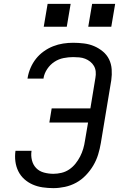

<svg xmlns="http://www.w3.org/2000/svg" viewBox="-20 -964 640 992"><path d="M256 8Q228 8 200.5 4Q173 0 149 -10.5Q125 -21 105.5 -38.5Q86 -56 74.5 -79.5Q63 -103 59.5 -130Q56 -157 60 -185H143Q139 -160 145 -136Q151 -112 167 -95.5Q183 -79 207 -72.5Q231 -66 256 -66Q276 -66 297.5 -71Q319 -76 337.5 -88.5Q356 -101 370 -118.5Q384 -136 394 -155.5Q404 -175 410 -195.5Q416 -216 419 -237L435 -331H235L247 -404H447L473 -562Q476 -578 474.5 -594Q473 -610 465.5 -623Q458 -636 446 -645.5Q434 -655 420 -660.5Q406 -666 390 -667.5Q374 -669 358 -669Q334 -669 308.5 -664Q283 -659 261 -644.5Q239 -630 224 -607.5Q209 -585 205 -561Q205 -560 205 -559.5Q205 -559 205 -558H122Q122 -559 122.5 -560.5Q123 -562 123 -563Q127 -588 138 -613.5Q149 -639 166 -660.5Q183 -682 206 -698.5Q229 -715 254.5 -725Q280 -735 306 -739Q332 -743 358 -743Q386 -743 414 -739.5Q442 -736 466.5 -725.5Q491 -715 511.5 -698Q532 -681 543.5 -657.5Q555 -634 557 -606Q559 -578 555 -550L501 -225Q496 -195 487 -165.5Q478 -136 462 -109Q446 -82 423.5 -58.5Q401 -35 373.5 -20Q346 -5 315.5 1.5Q285 8 256 8ZM436 -826 456 -944H575L555 -826ZM206 -826 226 -944H345L325 -826Z"/></svg>

Font: Iosevka SS04 Extended Oblique
Style: Regular
Weight: 400
Width: 7
Italic angle: -9°
Monospace: yes
Designer: Belleve Invis
Foundry: Belleve Invis
Version: Version 19.0.0; ttfautohint (v1.8.4)